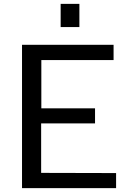

<svg xmlns="http://www.w3.org/2000/svg" viewBox="-20 -974 670 994"><path d="M391 -954H294V-834H391ZM94 0H581V-78L193 -79V-335H472V-413H194V-663H568V-742H94Z"/></svg>

Font: 18Franklin
Style: Regular
Weight: 400
Designer: Pablo Impallari, Rodrigo Fuenzalida (Modified by Dan O. Williams)
Version: Version 0.025;PS 000.025;hotconv 1.0.88;makeotf.lib2.5.64775